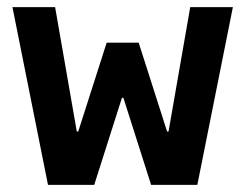

<svg xmlns="http://www.w3.org/2000/svg" viewBox="-20 -520 690 540"><path d="M115 0 15 -500H135L196 -150H200L280 -400H370L450 -150H454L515 -500H635L535 0H405L327 -245H323L245 0Z"/></svg>

Font: Cuprum
Style: Bold
Weight: 700
Designer: Jovanny Lemonad
Foundry: Jovanny Lemonad
Version: Version 2.000